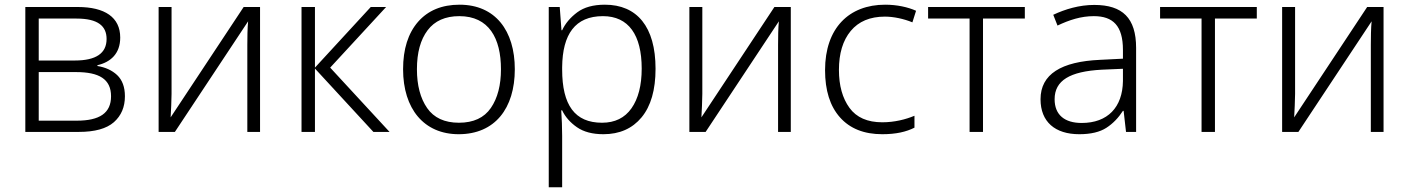

<svg xmlns="http://www.w3.org/2000/svg" viewBox="-20 -562 6003 818"><path d="M492.2 -401.9C492.2 -488.3 426.8 -532.2 311 -532.2H87.9V0H315.9C383.8 0 433.6 -13.7 465.3 -41.5C496.6 -69.3 512.2 -106 512.2 -151.9C512.2 -191.4 501 -221.2 479 -242.2C457 -262.7 428.7 -275.4 395 -280.8V-284.2C452.1 -297.4 492.2 -334 492.2 -401.9ZM434.1 -396C434.1 -335 389.2 -304.2 298.8 -304.2H145V-482.9H306.2C397.9 -482.9 434.1 -450.7 434.1 -396ZM453.1 -151.9C453.1 -80.1 404.3 -47.9 307.1 -47.9H145V-254.9H304.2C401.4 -254.9 453.1 -225.6 453.1 -151.9Z M710.9 -532.2H655.8V0H725.1L1037.1 -471.2C1034.2 -444.8 1033.7 -398.4 1033.7 -371.1V0H1087.9V-532.2H1018.1L707 -62C708.5 -91.3 710.9 -132.8 710.9 -162.1Z M1321.8 -273.9V-532.2H1264.6V0H1321.8V-270L1570.8 0H1639.6L1386.7 -273.9L1625 -532.2H1559.6Z M2173.3 -267.1C2173.3 -431.2 2090.3 -542 1938 -542C1862.8 -542 1803.7 -517.6 1761.2 -469.2C1718.8 -420.4 1697.3 -353 1697.3 -267.1C1697.3 -98.6 1786.1 9.8 1934.1 9.8C2088.4 9.8 2173.3 -100.1 2173.3 -267.1ZM1756.3 -267.1C1756.3 -337.9 1771.5 -393.1 1801.8 -433.1C1832 -473.1 1877 -493.2 1937 -493.2C2063 -493.2 2114.3 -398.9 2114.3 -267.1C2114.3 -199.2 2100.1 -144 2071.3 -102.1C2042.5 -60.1 1997.1 -39.1 1935.1 -39.1C1874 -39.1 1828.6 -60.1 1799.8 -101.6C1771 -143.1 1756.3 -198.2 1756.3 -267.1Z M2557.1 -542C2507.8 -542 2468.3 -531.2 2439 -509.3C2409.7 -487.3 2388.2 -461.9 2375 -433.1H2372.1L2364.7 -532.2H2317.9V235.8H2375V17.1C2375 -16.1 2373.5 -58.6 2371.1 -91.8H2375C2388.2 -64 2409.2 -40 2438 -20C2466.8 0 2504.4 9.8 2550.8 9.8C2619.6 9.8 2673.8 -14.2 2713.4 -62C2752.9 -109.9 2772.9 -178.7 2772.9 -269C2772.9 -448.7 2693.4 -542 2557.1 -542ZM2548.8 -493.2C2658.2 -493.2 2713.9 -412.6 2713.9 -270C2713.9 -198.2 2699.2 -141.6 2670.4 -100.6C2641.6 -59.6 2599.6 -39.1 2544.9 -39.1C2429.2 -39.1 2375 -113.8 2375 -266.1V-275.9C2376.5 -416 2430.2 -493.2 2548.8 -493.2Z M2972.2 -532.2H2917V0H2986.3L3298.3 -471.2C3295.4 -444.8 3294.9 -398.4 3294.9 -371.1V0H3349.1V-532.2H3279.3L2968.3 -62C2969.7 -91.3 2972.2 -132.8 2972.2 -162.1Z M3738.8 9.8C3797.9 9.8 3841.3 -0.5 3876 -18.1V-68.8C3838.9 -53.2 3791 -41 3738.8 -41C3675.8 -41 3628.9 -61.5 3599.1 -102.5C3569.3 -143.6 3554.2 -197.3 3554.2 -264.2C3554.2 -334 3570.8 -389.6 3604.5 -430.2C3638.2 -470.7 3686.5 -491.2 3750 -491.2C3787.1 -491.2 3830.6 -481.9 3867.2 -466.8L3882.8 -516.1C3848.1 -531.7 3801.8 -542 3751 -542C3597.2 -542 3495.1 -442.4 3495.1 -263.2C3495.1 -176.8 3516.1 -109.9 3558.6 -62C3601.1 -14.2 3661.1 9.8 3738.8 9.8Z M4346.2 -532.2H3934.1V-482.9H4110.8V0H4168V-482.9H4346.2Z M4642.1 -541C4578.1 -541 4518.1 -522.9 4467.3 -499L4485.4 -453.1C4536.1 -477.1 4585.4 -493.2 4640.1 -493.2C4721.7 -493.2 4764.2 -452.6 4764.2 -349.1V-312L4667 -307.1C4501.5 -299.8 4413.1 -246.1 4413.1 -139.2C4413.1 -43 4475.1 9.8 4578.1 9.8C4627.4 9.8 4666 0.5 4693.8 -17.6C4721.7 -35.6 4745.1 -60.1 4764.2 -89.8H4767.1L4777.3 0H4820.3V-357.9C4820.3 -484.9 4762.7 -541 4642.1 -541ZM4764.2 -269V-216.8C4762.7 -105 4699.2 -38.1 4588.4 -38.1C4516.1 -38.1 4473.1 -72.3 4473.1 -139.2C4473.1 -219.2 4538.1 -257.8 4674.3 -265.1Z M5334.5 -532.2H4922.4V-482.9H5099.1V0H5156.2V-482.9H5334.5Z M5497.6 -532.2H5442.4V0H5511.7L5823.7 -471.2C5820.8 -444.8 5820.3 -398.4 5820.3 -371.1V0H5874.5V-532.2H5804.7L5493.7 -62C5495.1 -91.3 5497.6 -132.8 5497.6 -162.1Z"/></svg>

Font: Noto Reveo Sans
Style: Regular
Weight: 300
Designer: Monotype Design Team
Foundry: Monotype Imaging Inc.
Version: Version 2.007